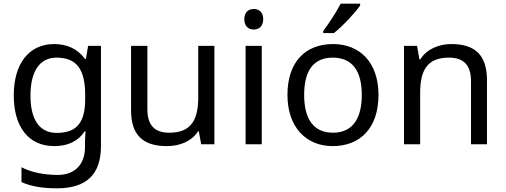

<svg xmlns="http://www.w3.org/2000/svg" viewBox="-20 -852 2754 1046"><path d="M275 -612C137 -612 55 -504 55 -333C55 -158 137 -56 276 -56C349 -56 405 -82 442 -137H446C445 -125 443 -87 443 -71V-50C443 44 387 101 295 101C218 101 148 86 97 59V140C148 163 212 174 290 174C454 174 530 96 530 -57V-602H460L448 -531H443C403 -586 345 -612 275 -612ZM287 -538C395 -538 444 -479 444 -333V-312C444 -183 397 -128 289 -128C195 -128 146 -200 146 -332C146 -464 197 -538 287 -538Z M1148 -602H1060V-323C1060 -198 1021 -129 902 -129C821 -129 783 -171 783 -257V-602H694V-251C694 -115 760 -56 889 -56C958 -56 1024 -81 1059 -137H1063L1076 -66H1148Z M1363 -803C1334 -803 1311 -786 1311 -747C1311 -709 1334 -691 1363 -691C1390 -691 1414 -709 1414 -747C1414 -786 1390 -803 1363 -803ZM1406 -602H1318V-66H1406Z M1942 -822V-832H1836C1813 -787 1770 -721 1741 -684V-672H1799C1846 -708 1917 -785 1942 -822ZM2042 -335C2042 -512 1940 -612 1795 -612C1641 -612 1546 -512 1546 -335C1546 -157 1650 -56 1792 -56C1945 -56 2042 -157 2042 -335ZM1637 -335C1637 -462 1684 -538 1793 -538C1902 -538 1951 -462 1951 -335C1951 -208 1902 -129 1794 -129C1685 -129 1637 -208 1637 -335Z M2439 -612C2371 -612 2305 -585 2270 -529H2265L2252 -602H2181V-66H2269V-344C2269 -469 2307 -538 2426 -538C2508 -538 2546 -495 2546 -409V-66H2633V-415C2633 -553 2567 -612 2439 -612Z"/></svg>

Font: Noto Sans Malayalam UI
Style: Regular
Weight: 400
Designer: Jelle Bosma - Monotype Design Team
Foundry: Monotype Imaging Inc.
Version: Version 2.104